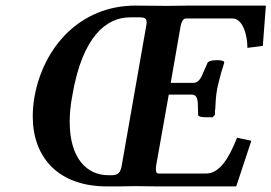

<svg xmlns="http://www.w3.org/2000/svg" viewBox="-20 -666 970 686"><path d="M363 0C393 0 433 0 464 -1L540 0H824L878 -163L827 -174C798 -101 765 -46 716 -46H547C541 -46 537 -49 537 -61C537 -64 537 -69 538 -75L583 -328H665C682 -328 687 -314 687 -288L688 -257H687C687 -252 694 -247 715 -247H740L748 -256V-274H749C750 -298 751 -322 756 -349C760 -369 766 -390 771 -409C775 -420 778 -431 781 -442C782 -447 775 -451 757 -451H751C734 -451 722 -446 720 -439L721 -440C717 -430 712 -420 708 -411C699 -387 689 -370 672 -370H590L625 -571C629 -592 636 -600 645 -600H811C848 -600 864 -539 864 -495L919 -502L930 -646H654C628 -646 603 -645 578 -645L464 -646C267 -646 135 -499 103 -319C99 -295 97 -272 97 -250C97 -104 188 0 362 0ZM367 -40C292 -40 229 -98 229 -231C229 -260 232 -292 239 -328C275 -536 360 -604 445 -604H479C496 -604 504 -601 504 -585C504 -582 503 -577 502 -571L415 -75C411 -50 402 -40 379 -40Z"/></svg>

Font: Linux Libertine O
Style: Bold Italic
Weight: 700
Italic angle: -11.5°
Designer: Philipp H. Poll
Foundry: Philipp H. Poll
Version: Version 4.1.0